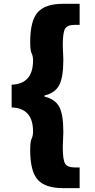

<svg xmlns="http://www.w3.org/2000/svg" viewBox="-20 -881 490 990"><path d="M40 -327.1V-444.3Q150.4 -448.2 150.4 -569.3Q150.4 -591.8 143.1 -606Q135.7 -620.1 135.7 -664.1Q135.7 -774.4 174.8 -817.9Q213.9 -861.3 303.7 -861.3H390.6V-752.9H366.2Q328.1 -752.9 315.9 -733.4Q303.7 -713.9 303.7 -647.5L306.6 -574.2Q306.6 -479.5 284.2 -439.9Q261.7 -400.4 209 -388.7V-382.8Q261.7 -371.1 284.2 -332.5Q306.6 -293.9 306.6 -200.2L303.7 -123Q303.7 -56.6 315.9 -37.1Q328.1 -17.6 366.2 -17.6H390.6V88.9H303.7Q213.9 88.9 174.8 45.9Q135.7 2.9 135.7 -107.4Q135.7 -151.4 143.1 -166Q150.4 -180.7 150.4 -203.1Q150.4 -323.2 40 -327.1Z"/></svg>

Font: GenEi M Gothic v2 Black
Style: Regular
Weight: 900
Version: Version 2.0